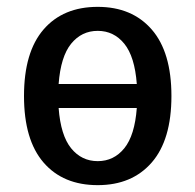

<svg xmlns="http://www.w3.org/2000/svg" viewBox="-20 -530 570 560"><path d="M265 -510Q365 -510 422.5 -444Q480 -378 480 -250Q480 -122 422.5 -56Q365 10 265 10Q164 10 107 -56Q50 -122 50 -250Q50 -378 107 -444Q164 -510 265 -510ZM151 -285H379Q373 -365 342.5 -402.5Q312 -440 265 -440Q218 -440 187.5 -402.5Q157 -365 151 -285ZM379 -215H151Q157 -135 187.5 -97.5Q218 -60 265 -60Q312 -60 342.5 -97.5Q373 -135 379 -215Z"/></svg>

Font: Scada
Style: Regular
Weight: 400
Designer: Jovanny Lemonad
Foundry: Jovanny Lemonad
Version: Version 4.100;PS 004.100;hotconv 1.0.88;makeotf.lib2.5.64775